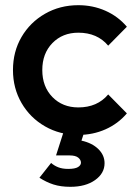

<svg xmlns="http://www.w3.org/2000/svg" viewBox="-20 -510 527 740"><path d="M282 10Q211 10 153.5 -23Q96 -56 63 -113Q30 -170 30 -240Q30 -311 63 -367.5Q96 -424 153.5 -457Q211 -490 282 -490Q338 -490 386.5 -468.5Q435 -447 469 -407L397 -334Q355 -384 282 -384Q221 -384 182 -344Q143 -304 143 -240Q143 -176 182 -136Q221 -96 282 -96Q355 -96 397 -146L469 -73Q435 -33 386.5 -11.5Q338 10 282 10ZM251 210Q214 210 186 201Q158 192 132 175L177 118Q188 128 204 134.5Q220 141 243 141Q269 141 280.5 134Q292 127 292 117Q292 106 281.5 97.5Q271 89 248 89H196L229 -14H309L294 32Q335 41 359 64.5Q383 88 383 119Q383 158 346.5 184Q310 210 251 210Z"/></svg>

Font: Outfit Medium
Style: Regular
Weight: 500
Designer: Rodrigo Fuenzalida
Foundry: fragTYPE
Version: Version 1.100; ttfautohint (v1.8.4.7-5d5b);gftools[0.9.27]